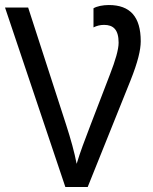

<svg xmlns="http://www.w3.org/2000/svg" viewBox="-20 -744 607 764"><path d="M413 -724C389 -724 365 -719 352 -711V-635C364 -641 378 -645 394 -645C431 -645 452 -626 452 -574C452 -547 439 -503 418 -449L340 -246C317 -186 299 -139 285 -92C276 -139 262 -189 243 -248L92 -714H0L240 0H329L499 -423C529 -498 540 -546 540 -580C540 -677 498 -724 413 -724Z"/></svg>

Font: Noto Sans Thai
Style: Regular
Weight: 400
Designer: Monotype Design Team
Foundry: Monotype Imaging Inc.
Version: Version 1.901